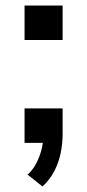

<svg xmlns="http://www.w3.org/2000/svg" viewBox="-20 -518 316 696"><path d="M134 158 80 115Q99 98 111 75Q123 52 129.5 28Q136 4 137 -19L160 0H69V-125H207V-32Q207 2 200 36.5Q193 71 177 102Q161 133 134 158ZM69 -373V-498H207V-373Z"/></svg>

Font: Nunito Sans 7pt SemiBold
Style: Regular
Weight: 600
Designer: Vernon Adams
Foundry: Vernon Adams
Version: Version 3.101;gftools[0.9.27]